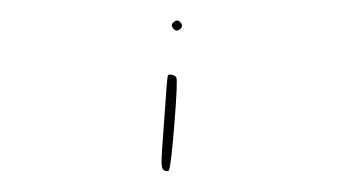

<svg xmlns="http://www.w3.org/2000/svg" viewBox="-41 -531 1081 607"><g transform="rotate(5 500.0 -228.0)"><path d="M484 -291Q487 -296 497 -294.5Q507 -293 511 -288Q517 -281 518 -139.5Q519 2 513 8Q508 13 497 8Q490 4 488 -17.5Q486 -39 485 -142Q482 -285 484 -291ZM486 -459Q493 -467 499 -467Q505 -467 512 -459Q518 -451 512 -443Q505 -435 499 -435Q493 -435 486 -443Q479 -451 486 -459Z"/></g></svg>

Font: sitelen luka ante tan jan Iwi
Style: Regular
Weight: 400
Designer: jan Iwi
Foundry: SP Font Maker - https://wasokeli.github.io/sp-font-maker
Version: Version 1.0